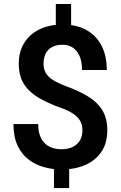

<svg xmlns="http://www.w3.org/2000/svg" viewBox="-20 -845 610 969"><path d="M289.1 10.3Q245.1 10.3 202.1 -1.5Q159.2 -13.2 124.5 -39.6Q89.8 -65.9 68.8 -110.1Q47.9 -154.3 47.9 -218.8H172.9Q172.9 -182.1 182.9 -157.5Q192.9 -132.8 209.7 -118.4Q226.6 -104 247.1 -97.9Q267.6 -91.8 289.1 -91.8Q324.2 -91.8 347.9 -103.8Q371.6 -115.7 383.8 -137Q396 -158.2 396 -186Q396 -213.9 385 -234.1Q374 -254.4 349.4 -271Q324.7 -287.6 283.2 -302.2Q220.2 -324.7 173.3 -352.5Q126.5 -380.4 100.6 -421.4Q74.7 -462.4 74.7 -524.4Q74.7 -584.5 102.5 -628.9Q130.4 -673.3 180.2 -697.3Q230 -721.2 296.4 -721.2Q364.7 -721.2 414.6 -694.3Q464.4 -667.5 491.7 -616Q519 -564.5 519 -491.7H394Q394 -552.2 367.7 -585.7Q341.3 -619.1 295.4 -619.1Q262.7 -619.1 241.5 -606.9Q220.2 -594.7 210 -573.2Q199.7 -551.8 199.7 -524.4Q199.7 -498 210.2 -478.3Q220.7 -458.5 245.8 -442.1Q271 -425.8 314.5 -409.7Q377.9 -386.2 424.3 -358.2Q470.7 -330.1 496.1 -289.3Q521.5 -248.5 521.5 -187Q521.5 -123.5 492.2 -79.6Q462.9 -35.6 410.9 -12.7Q358.9 10.3 289.1 10.3ZM252.4 104V-27.3H329.1V104ZM261.7 -678.7V-824.7H338.9V-678.7Z"/></svg>

Font: Heebo SemiBold
Style: Regular
Weight: 600
Designer: Oded Ezer
Foundry: Ezer Type House
Version: Version 3.100